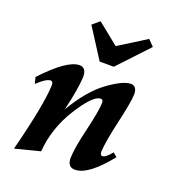

<svg xmlns="http://www.w3.org/2000/svg" viewBox="-134 -826 862 946"><g transform="rotate(20 297.5 -353.0)"><path d="M45.4 14.6Q110.4 -239.3 113.8 -342.3Q113.8 -362.8 101.1 -362.8Q78.1 -362.8 32.7 -319.8L24.4 -353.5Q145 -482.4 209 -482.4Q245.1 -482.4 245.1 -433.6Q242.2 -368.2 214.4 -252.9Q284.7 -371.1 361.1 -426.8Q437.5 -482.4 478 -482.4Q510.7 -482.4 510.7 -437.5Q509.3 -397.5 483.2 -283.9Q457 -170.4 455.1 -119.1Q455.1 -99.1 466.8 -99.1Q483.4 -99.1 513.7 -136.2L534.2 -118.2Q432.1 9.8 362.3 9.8Q323.2 9.8 323.2 -38.1Q324.7 -91.3 349.9 -196Q375 -300.8 376.5 -345.7Q376.5 -362.8 363.3 -362.8Q323.7 -362.8 254.4 -252.7Q185.1 -142.6 175.8 -18.6ZM369.6 -532.7H295.4L194.8 -689.9L231.9 -721.2L343.3 -631.3L486.8 -721.2L517.1 -689.9Z"/></g></svg>

Font: Kelvinch
Style: Bold Italic
Weight: 700
Italic angle: -10°
Designer: Paul James Miller
Foundry: High-Logic / Made with FontCreator
Version: Version 3.30 September 23, 2016